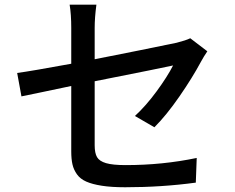

<svg xmlns="http://www.w3.org/2000/svg" viewBox="-20 -766 996 813"><path d="M52.7 -457Q113.8 -465.3 281.7 -496.1V-647.9Q281.7 -705.1 274.9 -746.1H388.2Q380.9 -691.4 380.9 -647.9V-515.1Q596.7 -557.6 728 -585Q766.6 -594.7 785.6 -604L857.9 -548.8Q842.3 -525.9 831.1 -504.9Q794.4 -436.5 739.5 -357.2Q684.6 -277.8 633.8 -227.1L551.3 -274.9Q598.1 -317.9 643.6 -379.9Q689 -441.9 712.9 -488.8Q674.3 -480 380.9 -421.9V-150.9Q380.9 -117.7 390.9 -100.6Q400.9 -83.5 429 -75.2Q457 -66.9 512.2 -66.9Q668.5 -66.9 813 -97.2L809.1 7.3Q664.6 26.9 509.8 26.9Q451.7 26.9 411.1 20.5Q370.6 14.2 345.2 2.9Q319.8 -8.3 305.9 -27.8Q292 -47.4 286.9 -69.8Q281.7 -92.3 281.7 -125V-401.9Q227.5 -390.1 150.4 -374.3Q73.2 -358.4 70.8 -357.9Z"/></svg>

Font: Karasuma Gothic
Style: Regular
Weight: 500
Designer: Rasmus Andersson / Ryoko Nishizuka
Foundry: Genbu
Version: Version 1.00